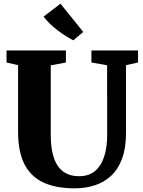

<svg xmlns="http://www.w3.org/2000/svg" viewBox="-20 -1018 780 1046"><path d="M386.5 8Q284.5 8 216.2 -23.8Q148 -55.5 113.2 -123.5Q78.5 -191.5 78.5 -299V-663L15.5 -677.5V-743H339V-677.5L256.5 -662V-283Q256.5 -228 265.8 -186Q275 -144 294 -115.5Q313 -87 342 -72.5Q371 -58 410.5 -58Q464.5 -58 498.2 -86.8Q532 -115.5 548 -166.5Q564 -217.5 564 -285.5L563.5 -662.5L478 -677.5V-743H732V-677.5L666.5 -663V-294Q666.5 -212.5 645.5 -155Q624.5 -97.5 586.5 -61.5Q548.5 -25.5 497.5 -8.8Q446.5 8 386.5 8ZM379 -798.5Q359.5 -808.5 337.8 -822.2Q316 -836 294.2 -852.5Q272.5 -869 252.8 -887.8Q233 -906.5 217.5 -927.5L309.5 -998L433.5 -844L379.5 -798.5Z"/></svg>

Font: Merriweather 28pt Black
Style: Regular
Weight: 900
Version: Version 2.100